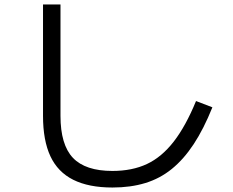

<svg xmlns="http://www.w3.org/2000/svg" viewBox="-20 -790 1040 857"><path d="M482 47Q376 47 307 12.5Q238 -22 205 -92.5Q172 -163 172 -273V-770H250V-273Q250 -144 305.5 -85.5Q361 -27 482 -27Q570 -27 636 -58Q702 -89 755.5 -158Q809 -227 855 -339L928 -311Q889 -214 844.5 -146.5Q800 -79 747 -36Q694 7 628.5 27Q563 47 482 47Z"/></svg>

Font: M PLUS 1
Style: Regular
Weight: 400
Designer: Coji Morishita
Foundry: UNDERFOREST DESIGN
Version: Version 1.001